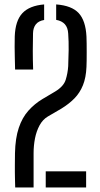

<svg xmlns="http://www.w3.org/2000/svg" viewBox="-20 -826 439 846"><path d="M47 0Q46.5 -19 46.2 -29.5Q46 -40 45.8 -48.2Q45.5 -56.5 45.5 -67.5Q45.5 -78.5 45.5 -98Q45.5 -117.5 46 -151Q47.5 -217.5 62.8 -262.8Q78 -308 105 -338.2Q132 -368.5 167 -389.5L223.5 -423Q260.5 -445.5 269.5 -474.5Q278.5 -503.5 280.5 -534Q282 -568 282.5 -605.5Q283 -643 280.5 -678Q279 -704.5 265.8 -719.2Q252.5 -734 227.5 -738.5V-806.5Q296 -801.5 326.8 -768.2Q357.5 -735 361 -665Q361.5 -653 361.8 -634.5Q362 -616 362 -596Q362 -576 361.8 -558.8Q361.5 -541.5 361 -531Q359 -484 345.5 -450.5Q332 -417 308 -392.5Q284 -368 250.5 -347.5L190.5 -312.5Q168 -299 154.2 -273.5Q140.5 -248 134.2 -216.2Q128 -184.5 128 -151V0ZM46.5 -519.5Q46 -550.5 45.2 -574.5Q44.5 -598.5 44.5 -620Q44.5 -641.5 45 -665.5Q47.5 -734.5 78.5 -767.8Q109.5 -801 174.5 -806.5V-738Q149 -733.5 137.5 -718.2Q126 -703 125.5 -679.5Q124.5 -644.5 124.5 -602.8Q124.5 -561 126 -519.5ZM181.5 0V-71H359.5V0Z"/></svg>

Font: Big Shoulders Stencil Text Thin
Style: Regular
Weight: 400
Version: Version 2.001